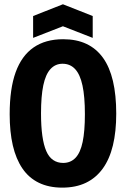

<svg xmlns="http://www.w3.org/2000/svg" viewBox="-20 -854 581 887"><path d="M267.5 12.8Q205.8 12.8 159.6 -9.6Q113.3 -32 83.6 -75.7Q53.8 -119.3 39.2 -182.2Q24.7 -245 24.7 -326.2Q24.7 -444.2 52.4 -520.5Q80.2 -596.8 135.2 -634.8Q190.3 -672.8 271.7 -672.8Q333.7 -672.8 379.3 -651.2Q425 -629.7 455.8 -587Q486.5 -544.3 501.8 -479.6Q517 -414.8 517 -329.2Q517 -245.8 501.6 -182.3Q486.2 -118.8 454.8 -75.3Q423.3 -31.8 376.7 -9.5Q330 12.8 267.5 12.8ZM271.7 -101.3Q306.3 -101.3 328.9 -125Q351.5 -148.7 361.8 -198.3Q372.2 -248 372.2 -326.7Q372.2 -407.5 361.1 -458.9Q350 -510.3 327 -534.9Q304 -559.5 269 -559.5Q235.8 -559.5 213.2 -535Q190.7 -510.5 180.1 -460.1Q169.5 -409.7 169.5 -330Q169.5 -270.3 175.6 -227.1Q181.7 -183.8 193.8 -156Q205.8 -128.2 225.6 -114.8Q245.3 -101.3 271.7 -101.3ZM133 -679V-780L270.7 -834.3L408.3 -780V-679L270.7 -732.7Z"/></svg>

Font: Bricolage Grotesque 96pt ExtraBold SemiCondensed
Style: Regular
Weight: 800
Width: 4
Version: Version 1.001;gftools[0.9.33.dev8+g029e19f]